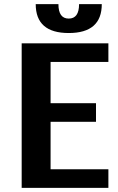

<svg xmlns="http://www.w3.org/2000/svg" viewBox="-20 -910 570 930"><path d="M153 -890H263Q263 -820 313 -820Q363 -820 363 -890H473Q473 -750 313 -750Q153 -750 153 -890ZM85 0V-700H505V-610H225V-410H445V-320H225V-90H505V0Z"/></svg>

Font: Scada
Style: Bold
Weight: 700
Designer: Jovanny Lemonad
Foundry: Jovanny Lemonad
Version: Version 4.100;PS 004.100;hotconv 1.0.88;makeotf.lib2.5.64775